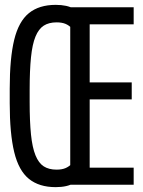

<svg xmlns="http://www.w3.org/2000/svg" viewBox="-20 -760 590 790"><path d="M209 10Q141 10 99 -24Q57 -58 38.5 -134Q20 -210 20 -335V-395Q20 -521 38.5 -596.5Q57 -672 99 -706Q141 -740 209 -740Q257 -740 284.5 -723.5Q312 -707 330 -666L277 -642Q264 -656 249 -662Q234 -668 213 -668Q181 -668 160 -654.5Q139 -641 126 -609.5Q113 -578 107.5 -524Q102 -470 102 -390V-340Q102 -260 107.5 -206.5Q113 -153 126 -121Q139 -89 160 -75.5Q181 -62 213 -62Q235 -62 250 -68.5Q265 -75 277 -88L330 -64Q312 -24 284.5 -7Q257 10 209 10ZM269 0V-730H530V-660H349V-421H522V-351H349V-70H530V0Z"/></svg>

Font: M PLUS Code Latin SemiExpanded
Style: Regular
Weight: 400
Width: 6
Designer: Coji Morishita
Foundry: UNDERFOREST DESIGN
Version: Version 1.002; ttfautohint (v1.8.3)